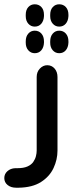

<svg xmlns="http://www.w3.org/2000/svg" viewBox="-116 -700 339 895"><path d="M4 -631Q4 -654 16 -667Q28 -680 46 -680Q65 -680 77 -667Q89 -654 89 -631V-625Q88 -603 76.5 -589.5Q65 -576 46 -576Q28 -576 16 -589.5Q4 -603 4 -625ZM118 -631Q118 -654 130 -667Q142 -680 160 -680Q179 -680 191 -667Q203 -654 203 -631V-625Q202 -603 190.5 -589.5Q179 -576 160 -576Q142 -576 130 -589.5Q118 -603 118 -625ZM46 -452Q28 -452 16 -465.5Q4 -479 4 -501V-507Q4 -530 16 -543.5Q28 -557 46 -557Q65 -557 77 -543.5Q89 -530 89 -507V-501Q88 -479 76.5 -465.5Q65 -452 46 -452ZM160 -452Q142 -452 130 -465.5Q118 -479 118 -501V-507Q118 -530 130 -543.5Q142 -557 160 -557Q179 -557 191 -543.5Q203 -530 203 -507V-501Q202 -479 190.5 -465.5Q179 -452 160 -452ZM-29 175H-41Q-65 175 -80.5 162.5Q-96 150 -96 130Q-96 111 -81.5 98Q-67 85 -45 84H-35Q-6 84 12 76Q30 68 39 55Q48 42 51.5 28Q55 14 55 2V-341Q55 -365 70 -380.5Q85 -396 104 -396Q125 -396 138.5 -380.5Q152 -365 152 -341V2Q152 44 133.5 83.5Q115 123 75 148.5Q35 174 -29 175Z"/></svg>

Font: Beiruti SemiBold
Style: Regular
Weight: 600
Designer: Arlette Boutros
Foundry: Boutros
Version: Version 1.41